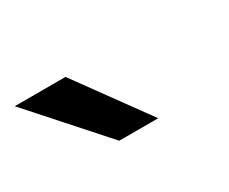

<svg xmlns="http://www.w3.org/2000/svg" viewBox="-43 -887 438 367"><g transform="rotate(-30 176.0 -703.5)"><path d="M1 -782H113L227 -625H141Z"/></g></svg>

Font: Amiko
Style: Regular
Weight: 400
Designer: Pablo Impallari, Rodrigo Fuenzalida, Andres Torresi
Foundry: Impallari Type
Version: Version 1.001; ttfautohint (v1.3)